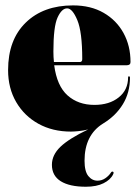

<svg xmlns="http://www.w3.org/2000/svg" viewBox="-20 -478 518 712"><path d="M399.5 168.5Q390 188.5 364 201.5Q338 214.5 298.5 214.5Q238 214.5 205.2 194Q172.5 173.5 172.5 133Q172.5 96.5 204.5 66Q236.5 35.5 307 2Q289 6.5 271.8 8.2Q254.5 10 243 10Q175 10 122.5 -19Q70 -48 40 -99.5Q10 -151 10 -218Q10 -330.5 75.5 -394.2Q141 -458 251 -458Q316.5 -458 364.2 -430.5Q412 -403 438 -355.5Q464 -308 464 -248Q464 -236 450 -236H181Q191 -159.5 230.5 -124.2Q270 -89 330 -89Q385.5 -89 420.2 -116.8Q455 -144.5 455 -191Q455 -195 458 -195Q462 -195 462 -190Q462 -135 435.8 -91.8Q409.5 -48.5 362.5 -20Q293.5 22.5 293.5 118Q293.5 157.5 307.5 174.8Q321.5 192 341.5 192Q357.5 192 370.5 183Q383.5 174 391 162.5Q394.5 156.5 399.5 159Q403 161.5 399.5 168.5ZM178 -287Q178 -266.5 180 -248H276Q285 -248 285 -259Q285 -359.5 266.8 -403.2Q248.5 -447 229 -447Q209 -447 193.5 -413.2Q178 -379.5 178 -287Z"/></svg>

Font: Fraunces 144pt Black
Style: Regular
Weight: 900
Version: Version 1.000;[0bf87f6ff]